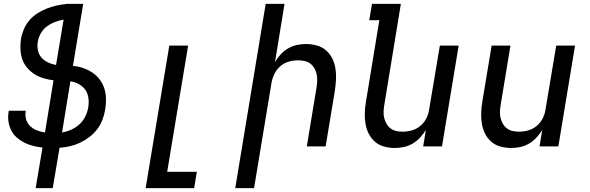

<svg xmlns="http://www.w3.org/2000/svg" viewBox="-20 -755 3040 990"><path d="M164 215 199 6Q174 3 150 -3Q126 -9 105.5 -19.5Q85 -30 67 -45.5Q49 -61 38.5 -81.5Q28 -102 24 -126Q20 -150 24 -175L25 -184H113L112 -179Q109 -157 115.5 -137Q122 -117 137 -103.5Q152 -90 171 -82.5Q190 -75 212 -72L256 -341Q230 -344 204.5 -351.5Q179 -359 158 -372.5Q137 -386 120.5 -405Q104 -424 95.5 -448Q87 -472 85.5 -499Q84 -526 88 -553Q92 -578 102.5 -603Q113 -628 130.5 -649Q148 -670 171 -685Q194 -700 219 -710Q244 -720 269.5 -726Q295 -732 321 -734V-735H409L356 -415Q384 -413 409.5 -404Q435 -395 456.5 -380.5Q478 -366 494 -345Q510 -324 518 -298.5Q526 -273 526.5 -245Q527 -217 522 -189Q518 -163 508 -137Q498 -111 481 -88.5Q464 -66 441 -48.5Q418 -31 392.5 -19Q367 -7 340.5 -1Q314 5 287 7L252 215ZM269 -420 308 -654Q285 -650 263 -641.5Q241 -633 222 -619Q203 -605 191 -584Q179 -563 175 -541Q171 -518 175.5 -496Q180 -474 194 -458Q208 -442 227.5 -433Q247 -424 269 -420ZM300 -72Q324 -76 347.5 -86.5Q371 -97 389.5 -114Q408 -131 419.5 -154Q431 -177 435 -201Q439 -225 436 -249Q433 -273 420 -291.5Q407 -310 387 -321Q367 -332 343 -336Z M731 215 853 -520H950L842 131H995L981 215Z M1193 215 1350 -735H1447L1398 -435Q1410 -456 1427 -474.5Q1444 -493 1465.5 -505.5Q1487 -518 1510.5 -523Q1534 -528 1557 -528Q1586 -528 1613.5 -520.5Q1641 -513 1661 -495.5Q1681 -478 1693 -454Q1705 -430 1709.5 -402.5Q1714 -375 1712.5 -346.5Q1711 -318 1707 -289L1659 0H1562L1612 -303Q1615 -320 1615.5 -337.5Q1616 -355 1613 -371Q1610 -387 1602 -401.5Q1594 -416 1581.5 -426Q1569 -436 1552 -440Q1535 -444 1518 -444Q1494 -444 1470 -437.5Q1446 -431 1426.5 -414.5Q1407 -398 1395.5 -375Q1384 -352 1380 -328L1290 215Z M2016 8Q1987 8 1960 0.5Q1933 -7 1913 -24.5Q1893 -42 1881 -66Q1869 -90 1864.5 -117.5Q1860 -145 1861 -173.5Q1862 -202 1867 -231L1936 -651H1884L1898 -735H2047L1962 -217Q1959 -200 1958 -182.5Q1957 -165 1960.5 -149Q1964 -133 1972 -118.5Q1980 -104 1992.5 -94Q2005 -84 2021.5 -80Q2038 -76 2055 -76Q2079 -76 2103 -82.5Q2127 -89 2147 -105.5Q2167 -122 2178.5 -145Q2190 -168 2193 -192L2248 -520H2345L2259 0H2162L2176 -85Q2163 -64 2146 -45.5Q2129 -27 2107.5 -14.5Q2086 -2 2062.5 3Q2039 8 2016 8Z M2616 8Q2587 8 2560 0.5Q2533 -7 2513 -24.5Q2493 -42 2481 -66Q2469 -90 2464.5 -117.5Q2460 -145 2461 -173.5Q2462 -202 2467 -231L2515 -520H2612L2562 -217Q2559 -200 2558 -182.5Q2557 -165 2560.5 -149Q2564 -133 2572 -118.5Q2580 -104 2592.5 -94Q2605 -84 2621.5 -80Q2638 -76 2655 -76Q2679 -76 2703 -82.5Q2727 -89 2747 -105.5Q2767 -122 2778.5 -145Q2790 -168 2793 -192L2848 -520H2945L2859 0H2762L2776 -85Q2763 -64 2746 -45.5Q2729 -27 2707.5 -14.5Q2686 -2 2662.5 3Q2639 8 2616 8Z"/></svg>

Font: Iosevka Md Ex Obl
Style: Regular
Weight: 500
Width: 7
Italic angle: -9°
Monospace: yes
Designer: Belleve Invis
Foundry: Belleve Invis
Version: Version 32.5.0; ttfautohint (v1.8.4)